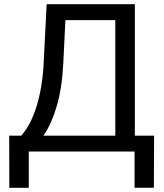

<svg xmlns="http://www.w3.org/2000/svg" viewBox="-20 -731 792 926"><path d="M722.2 174.3H628.9V0H118.7V174.8H24.9L24.4 -76.7H82.5Q128.4 -128.4 155.5 -215.6Q182.6 -302.7 189.5 -406.7L205.1 -710.9H630.4V-76.7H723.1ZM189.5 -76.7H536.1V-633.8H295.4L285.2 -424.8Q278.8 -302.2 252.7 -215.8Q226.6 -129.4 189.5 -76.7Z"/></svg>

Font: Roboto
Style: Regular
Weight: 400
Designer: Google
Version: Version 2.134; 2016; ttfautohint (v1.6)